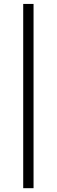

<svg xmlns="http://www.w3.org/2000/svg" viewBox="-20 -733 290 981"><path d="M98.6 228.5V-712.9H151.4V228.5Z"/></svg>

Font: Theano Modern
Style: Regular
Weight: 400
Designer: Alexey Kryukov
Version: Version 2.00